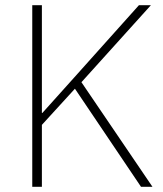

<svg xmlns="http://www.w3.org/2000/svg" viewBox="-20 -718 627 738"><path d="M268 -377 141 -238V0H104V-698H141V-284H143L266 -421L514 -698H560L293 -402L566 0H522Z"/></svg>

Font: IBM Plex Sans Thai ExtLt
Style: Regular
Weight: 200
Designer: Mike Abbink, Paul van der Laan, Pieter van Rosmalen, Ben Mitchell, Mark Frömberg
Foundry: Bold Monday
Version: Version 1.2